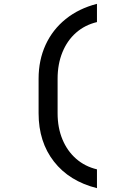

<svg xmlns="http://www.w3.org/2000/svg" viewBox="-20 -860 640 1000"><path d="M485 120Q341 84 261 -18.5Q181 -121 181 -270V-450Q181 -547 217.5 -626.5Q254 -706 322.5 -761Q391 -816 485 -840V-745Q422 -730 376 -689.5Q330 -649 305 -587.5Q280 -526 280 -450V-270Q280 -195 305 -134.5Q330 -74 376 -33.5Q422 7 485 22Z"/></svg>

Font: Tiny Medium
Style: Regular
Weight: 500
Monospace: yes
Designer: Philipp Nurullin, Konstantin Bulenkov
Foundry: JetBrains
Version: Version 2.251; ttfautohint (v1.8.4.7-5d5b)